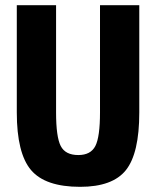

<svg xmlns="http://www.w3.org/2000/svg" viewBox="-20 -710 603 743"><path d="M519 -690V-275Q519 -117 467.5 -52Q416 13 290 13Q155 13 100 -52Q45 -117 45 -275V-690H197V-275Q197 -180 215 -145Q233 -110 283 -110Q331 -110 349 -145Q367 -180 367 -275V-690Z"/></svg>

Font: exo2condensed_b
Style: Bold
Weight: 700
Width: 3
Designer: Natanael Gama
Version: Version 1.001;PS 001.001;hotconv 1.0.70;makeotf.lib2.5.58329